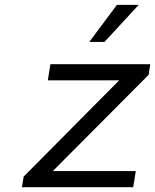

<svg xmlns="http://www.w3.org/2000/svg" viewBox="-20 -776 643 796"><path d="M350.1 -602.1 464.8 -755.9H555.2L413.1 -602.1ZM70.8 0 78.1 -43.9 474.1 -442.9H178.2L189 -509.8H603L596.2 -465.8L199.2 -66.9H543L532.2 0Z"/></svg>

Font: Office Code Pro D Italic
Style: Regular
Weight: 400
Italic angle: -9°
Designer: Nathan Rutzky & Paul D. Hunt
Foundry: Adobe Systems Incorporated
Version: Version 1.004;PS 001.004;hotconv 1.0.70;makeotf.lib2.5.58329